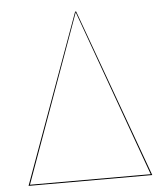

<svg xmlns="http://www.w3.org/2000/svg" viewBox="-50 -725 666 770"><g transform="rotate(-5 283.0 -340.0)"><path d="M532 0H34L281 -680H285ZM40 -4H526L283 -677Z"/></g></svg>

Font: FiraGO Four
Style: Regular
Weight: 100
Designer: bBox Type
Foundry: bBox Type GmbH
Version: Version 1.001